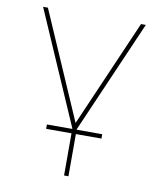

<svg xmlns="http://www.w3.org/2000/svg" viewBox="-82 -585 726 865"><g transform="rotate(10 280.5 -153.0)"><path d="M270 213V20H154V0H270V-2L45 -519H67L280 -29L493 -519H515L290 -2V0H407V20H290V213Z"/></g></svg>

Font: Raleway Thin
Style: Regular
Weight: 100
Designer: Matt McInerney, Pablo Impallari, Rodrigo Fuenzalida
Foundry: Matt McInerney, Pablo Impallari, Rodrigo Fuenzalida
Version: Version 4.026